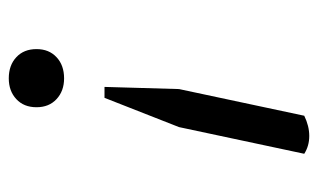

<svg xmlns="http://www.w3.org/2000/svg" viewBox="-161 -363 711 429"><g transform="rotate(-90 194.5 -148.5)"><path d="M214.8 -270.5 210 -104 150.4 175.8Q127.4 187 105.2 187Q83 187 65.4 175.8L125 -104L190.4 -270.5ZM169.4 -422.4Q169.4 -450.7 187.5 -467.5Q205.6 -484.4 233.9 -484.4Q263.2 -484.4 281.2 -467.5Q299.3 -450.7 299.3 -422.4Q299.3 -394.5 281.2 -377.7Q263.2 -360.8 233.9 -360.8Q205.6 -360.8 187.5 -377.7Q169.4 -394.5 169.4 -422.4Z"/></g></svg>

Font: PT Astra Serif
Style: Italic
Weight: 400
Italic angle: -16°
Designer: A.Korolkova, I. Chaeva
Foundry: ParaType Ltd
Version: Version 1.001